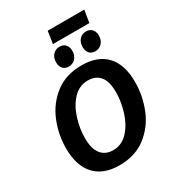

<svg xmlns="http://www.w3.org/2000/svg" viewBox="-242 -1175 1201 1323"><g transform="rotate(-30 358.5 -513.5)"><path d="M52 -273Q52 -381 93 -482.5Q134 -584 219 -650Q304 -716 429 -716Q558 -716 625.5 -643.5Q693 -571 693 -433Q693 -325 652.5 -223Q612 -121 526.5 -54.5Q441 12 315 12Q187 12 119.5 -61.5Q52 -135 52 -273ZM544 -437Q544 -523 510.5 -563.5Q477 -604 417 -604Q345 -604 296 -550.5Q247 -497 223.5 -419Q200 -341 200 -270Q200 -183 234 -141.5Q268 -100 328 -100Q399 -100 448 -154.5Q497 -209 520.5 -287.5Q544 -366 544 -437ZM289 -821Q289 -857 309.5 -880Q330 -903 363 -903Q392 -903 409 -884.5Q426 -866 426 -834Q426 -798 405 -775Q384 -752 351 -752Q322 -752 305.5 -770.5Q289 -789 289 -821ZM500 -821Q500 -857 520.5 -880Q541 -903 574 -903Q603 -903 620 -884Q637 -865 637 -834Q637 -798 616 -775Q595 -752 562 -752Q533 -752 516.5 -770.5Q500 -789 500 -821ZM348 -1039H639L623 -941H333Z"/></g></svg>

Font: Bitter Pro
Style: Bold Italic
Weight: 700
Italic angle: -9°
Designer: Sol Matas, and Bitter project Authors
Foundry: Sol Matas
Version: Version 1.010